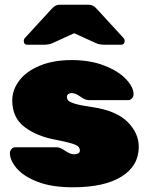

<svg xmlns="http://www.w3.org/2000/svg" viewBox="-20 -785 630 815"><path d="M32 -359Q32 -403 61.5 -442.5Q91 -482 148.5 -506Q206 -530 285 -530Q363 -530 423 -506.5Q483 -483 515 -449Q547 -415 547 -385Q547 -375 540 -367.5Q533 -360 525 -360H357Q348 -360 338.5 -364.5Q329 -369 321 -375Q300 -390 284 -390Q276 -390 270 -385.5Q264 -381 264 -374Q264 -364 270.5 -357.5Q277 -351 300.5 -344Q324 -337 374 -330Q474 -315 521.5 -267.5Q569 -220 569 -162Q569 -81 496 -35.5Q423 10 289 10Q199 10 139 -13.5Q79 -37 50.5 -71Q22 -105 22 -135Q22 -145 29 -152.5Q36 -160 46 -160H220Q235 -160 255 -146Q267 -138 276 -134Q285 -130 296 -130Q305 -130 312 -134Q319 -138 319 -145Q319 -155 313 -162Q307 -169 284.5 -176Q262 -183 215 -192Q135 -207 83.5 -246.5Q32 -286 32 -359ZM392 -746 504 -624Q509 -619 509 -611Q509 -595 493 -595H427Q401 -595 387 -602L295 -644L203 -602Q189 -595 163 -595H97Q81 -595 81 -611Q81 -619 86 -624L198 -746Q208 -757 216 -761Q224 -765 235 -765H355Q366 -765 374 -761Q382 -757 392 -746Z"/></svg>

Font: Rubik
Style: Regular
Weight: 900
Designer: Hubert & Fischer
Foundry: Hubert & Fischer
Version: Version 1.100